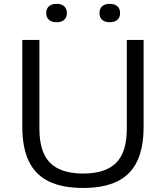

<svg xmlns="http://www.w3.org/2000/svg" viewBox="-20 -942 840 972"><path d="M401 9.5Q295 9.5 227 -23.8Q159 -57 126 -125.5Q93 -194 93 -299.5V-740H179.5V-291Q179.5 -171.5 233.8 -117.5Q288 -63.5 401 -63.5Q513.5 -63.5 567.8 -117.5Q622 -171.5 622 -291V-740H707V-299.5Q707 -194 674.2 -125.5Q641.5 -57 573.8 -23.8Q506 9.5 401 9.5ZM535.5 -829.5Q510 -829.5 496.8 -842Q483.5 -854.5 483.5 -875.5Q483.5 -897.5 496.8 -910Q510 -922.5 535.5 -922.5Q561 -922.5 574.5 -910Q588 -897.5 588 -875.5Q588 -854.5 574.5 -842Q561 -829.5 535.5 -829.5ZM266.5 -829.5Q241 -829.5 227.5 -842Q214 -854.5 214 -875.5Q214 -897.5 227.5 -910Q241 -922.5 266.5 -922.5Q292 -922.5 305.2 -910Q318.5 -897.5 318.5 -875.5Q318.5 -854.5 305.2 -842Q292 -829.5 266.5 -829.5Z"/></svg>

Font: Encode Sans SC Expanded
Style: Regular
Weight: 400
Width: 7
Designer: Multiple Designers
Foundry: Impallari Type
Version: Version 3.002